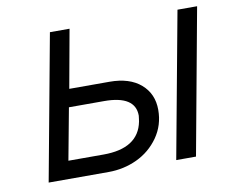

<svg xmlns="http://www.w3.org/2000/svg" viewBox="-65 -628 847 710"><g transform="rotate(-10 358.5 -273.5)"><path d="M148.9 -66.9H280.8Q412.1 -66.9 431.2 -164.1Q431.2 -165.5 432.6 -173.8Q434.1 -182.1 434.1 -186Q434.1 -261.2 316.9 -261.2H185.1ZM63 0 164.1 -546.9H237.8L198.2 -328.1H349.1Q424.3 -328.1 466.6 -291.5Q508.8 -254.9 508.8 -194.8Q508.8 -137.2 477.1 -92Q445.3 -46.9 395.3 -23.4Q345.2 0 288.1 0ZM542 0 643.1 -546.9H716.8L616.2 0Z"/></g></svg>

Font: Involve
Style: Italic
Weight: 400
Italic angle: -10.5°
Designer: Stefan Peev
Foundry: Context Ltd.
Version: Version 1.001